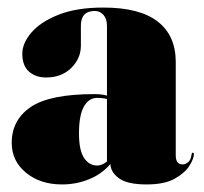

<svg xmlns="http://www.w3.org/2000/svg" viewBox="-20 -478 540 508"><path d="M11 -100Q11 -160.5 61.2 -194.8Q111.5 -229 230 -229Q249.5 -229 263 -225V-410Q263 -428 253.8 -438.5Q244.5 -449 231 -449Q194 -449 194 -410V-357Q194 -323.5 168.5 -298.2Q143 -273 102 -273Q74.5 -273 56.8 -288.5Q39 -304 39 -336Q39 -363.5 63 -391.8Q87 -420 134.8 -439Q182.5 -458 253.5 -458Q349.5 -458 397.2 -421Q445 -384 445 -314V-67Q445 -43 463 -43Q470.5 -43 477.8 -48.8Q485 -54.5 487 -70Q487.5 -74 490 -74Q493 -74 493 -70Q493 -58.5 481.2 -39.5Q469.5 -20.5 442.2 -5.2Q415 10 368 10Q317.5 10 295.2 -6Q273 -22 272 -44Q249.5 -17.5 215.8 -3.8Q182 10 144 10Q86.5 10 48.8 -21Q11 -52 11 -100ZM189 -125Q189 -80 202.5 -60Q216 -40 237 -40Q249.5 -40 263 -50.5V-216Q252.5 -219 237 -219Q215 -219 202 -196Q189 -173 189 -125Z"/></svg>

Font: Fraunces 144pt S000 Black
Style: Regular
Weight: 900
Version: Version 1.000; ttfautohint (v1.8.3)